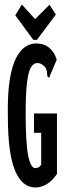

<svg xmlns="http://www.w3.org/2000/svg" viewBox="-20 -823 290 853"><path d="M138 10Q77 10 46 -67Q15 -144 15 -304Q13 -403 23 -466.5Q33 -530 51.5 -565.5Q70 -601 93 -615.5Q116 -630 140 -630Q176 -630 199 -610.5Q222 -591 232 -558L202 -487L199 -478L192 -481Q189 -489 189 -499.5Q189 -510 181 -524Q165 -543 146 -543Q129 -543 117.5 -524Q106 -505 100 -456.5Q94 -408 94 -319Q94 -189 105 -132.5Q116 -76 137 -76Q153 -76 163 -91V-233H131V-319H233V-50Q211 -18 186.5 -4Q162 10 138 10ZM200 -802 228 -758 144 -646H128L48 -755L77 -803L136 -738Z"/></svg>

Font: Inconsolata UltraCondensed ExtraBold
Style: Regular
Weight: 800
Width: 1
Monospace: yes
Designer: Raph Levien, Cyreal, Brenton Simpson
Foundry: Raph Levien, Cyreal, Google
Version: Version 3.001; ttfautohint (v1.8.2.53-6de2)